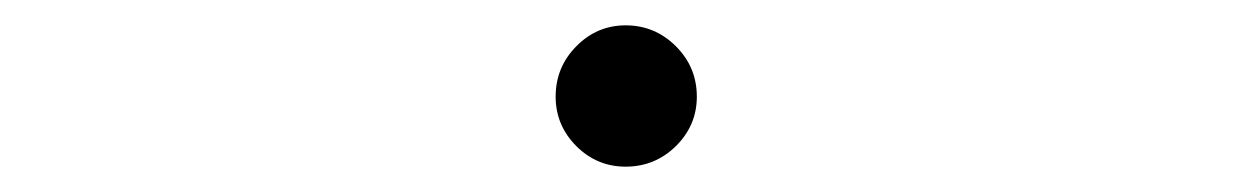

<svg xmlns="http://www.w3.org/2000/svg" viewBox="-20 -429 978 150"><path d="M414.1 -353.5Q414.1 -376.5 430.2 -392.8Q446.3 -409.2 468.8 -409.2Q491.7 -409.2 508.1 -392.8Q524.4 -376.5 524.4 -353.5Q524.4 -331.1 508.1 -314.9Q491.7 -298.8 468.8 -298.8Q446.3 -298.8 430.2 -314.9Q414.1 -331.1 414.1 -353.5Z"/></svg>

Font: Pretendard JP Light
Style: Regular
Weight: 300
Designer: Base glyphs from Inter by Rasmus Andersson; Hangeul glyphs from Noto Sans CJK(Source Han Sans) by Jang Soo-young and Kan
Foundry: Kil Hyung-jin
Version: Version 1.309